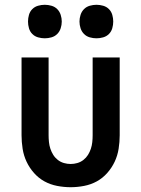

<svg xmlns="http://www.w3.org/2000/svg" viewBox="-20 -770 590 802"><path d="M275 12Q247 12 218.5 6.5Q190 1 165.5 -12.5Q141 -26 122 -47.5Q103 -69 91 -94.5Q79 -120 74.5 -148.5Q70 -177 70 -205V-530H183V-205Q183 -191 184.5 -176.5Q186 -162 190.5 -148.5Q195 -135 202.5 -123Q210 -111 221.5 -102Q233 -93 247 -89Q261 -85 275 -85Q289 -85 303 -89Q317 -93 328.5 -102Q340 -111 347.5 -123Q355 -135 359.5 -148.5Q364 -162 365.5 -176.5Q367 -191 367 -205V-530H480V-205Q480 -177 475.5 -148.5Q471 -120 459 -94.5Q447 -69 428 -47.5Q409 -26 384.5 -12.5Q360 1 331.5 6.5Q303 12 275 12ZM383 -610Q369 -610 355 -614Q341 -618 331 -628Q321 -638 316.5 -652Q312 -666 312 -680Q312 -694 316.5 -708Q321 -722 331 -732Q341 -742 355 -746Q369 -750 383 -750Q397 -750 411 -746Q425 -742 435 -732Q445 -722 449 -708Q453 -694 453 -680Q453 -666 449 -652Q445 -638 435 -628Q425 -618 411 -614Q397 -610 383 -610ZM167 -610Q153 -610 139 -614Q125 -618 115 -628Q105 -638 101 -652Q97 -666 97 -680Q97 -694 101 -708Q105 -722 115 -732Q125 -742 139 -746Q153 -750 167 -750Q181 -750 195 -746Q209 -742 219 -732Q229 -722 233.5 -708Q238 -694 238 -680Q238 -666 233.5 -652Q229 -638 219 -628Q209 -618 195 -614Q181 -610 167 -610Z"/></svg>

Font: Lode
Style: Bold
Weight: 700
Monospace: yes
Designer: Belleve Invis
Foundry: Belleve Invis
Version: Version 29.2.0; ttfautohint (v1.8.3)